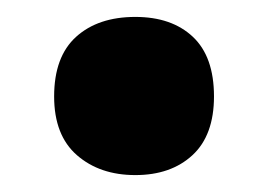

<svg xmlns="http://www.w3.org/2000/svg" viewBox="-20 -466 318 227"><path d="M44 -352Q44 -399 70 -422.5Q96 -446 140 -446Q183 -446 208 -422.5Q233 -399 233 -352Q233 -306 207.5 -282.5Q182 -259 140 -259Q98 -259 71 -282.5Q44 -306 44 -352Z"/></svg>

Font: Noto Sans Lao Looped Condensed Black
Style: Regular
Weight: 900
Width: 3
Designer: Mark Frömberg, Ben Mitchell
Foundry: The Fontpad Ltd
Version: Version 1.002; ttfautohint (v1.8.4.7-5d5b)